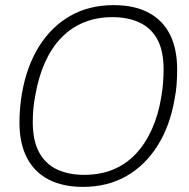

<svg xmlns="http://www.w3.org/2000/svg" viewBox="-20 -718 740 750"><path d="M304 12Q225 12 169.5 -17Q114 -46 85 -102Q56 -158 56 -240Q56 -268 58.5 -297Q61 -326 66 -355Q85 -461 133 -537.5Q181 -614 254.5 -656Q328 -698 424 -698Q504 -698 559.5 -669Q615 -640 643.5 -584Q672 -528 672 -446Q672 -418 670 -389.5Q668 -361 662 -331Q644 -226 595.5 -149Q547 -72 473.5 -30Q400 12 304 12ZM309 -35Q372 -35 422.5 -56Q473 -77 510.5 -117Q548 -157 573.5 -213.5Q599 -270 610 -340Q613 -356 614.5 -369.5Q616 -383 617 -396Q618 -409 618.5 -421.5Q619 -434 619 -446Q619 -520 594.5 -564.5Q570 -609 525 -630Q480 -651 419 -651Q357 -651 306.5 -630Q256 -609 218 -569Q180 -529 155 -472.5Q130 -416 118 -346Q115 -331 113 -317Q111 -303 110 -290Q109 -277 108.5 -265Q108 -253 108 -241Q108 -168 133 -122.5Q158 -77 203 -56Q248 -35 309 -35Z"/></svg>

Font: Archivo SemiCondensed Thin
Style: Italic
Weight: 250
Width: 4
Italic angle: -10°
Designer: Hector Gatti
Foundry: Omnibus-Type
Version: Version 2.001